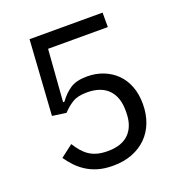

<svg xmlns="http://www.w3.org/2000/svg" viewBox="-129 -805 858 924"><g transform="rotate(-20 300.0 -343.0)"><path d="M498 -624H192L172 -358H179Q204 -393 235.5 -414Q267 -435 322 -435Q367 -435 405 -420Q443 -405 471 -377.5Q499 -350 514.5 -310Q530 -270 530 -219Q530 -168 514 -125.5Q498 -83 467.5 -52.5Q437 -22 393.5 -5Q350 12 295 12Q251 12 217.5 2Q184 -8 158 -25Q132 -42 112.5 -63Q93 -84 77 -107L140 -155Q153 -134 167.5 -117Q182 -100 199.5 -88Q217 -76 240 -69.5Q263 -63 295 -63Q367 -63 404 -101Q441 -139 441 -208V-218Q441 -287 404 -325Q367 -363 295 -363Q247 -363 219.5 -345.5Q192 -328 170 -304L99 -314L124 -698H498Z"/></g></svg>

Font: IBM Plex Sans Thai Looped
Style: Regular
Weight: 400
Designer: Mike Abbink, Paul van der Laan, Pieter van Rosmalen, Ben Mitchell, Mark Frömberg
Foundry: Bold Monday
Version: Version 1.1